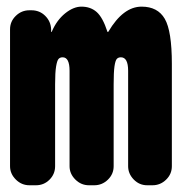

<svg xmlns="http://www.w3.org/2000/svg" viewBox="-20 -550 540 570"><path d="M400.4 -530.3Q448.2 -530.3 469.2 -494.1Q490.2 -458 490.2 -360.4V-56.6Q490.2 -33.2 473.1 -16.6Q456.1 0 432.6 0H417Q393.6 0 377 -17.1Q360.4 -34.2 360.4 -56.6V-339.8Q360.4 -379.9 338.9 -379.9Q331.1 -379.9 326.7 -375Q322.3 -370.1 319.8 -352.5Q317.4 -335 317.4 -299.8V-56.6Q317.4 -33.2 300.3 -16.6Q283.2 0 259.8 0H244.1Q220.7 0 203.6 -17.1Q186.5 -34.2 186.5 -56.6V-339.8Q186.5 -379.9 166 -379.9Q158.2 -379.9 153.8 -375Q149.4 -370.1 146.5 -352.5Q143.6 -335 143.6 -299.8V-56.6Q143.6 -33.2 127 -16.6Q110.4 0 86.9 0H67.4Q43.9 0 26.9 -17.1Q9.8 -34.2 9.8 -56.6V-462.9Q9.8 -486.3 26.9 -502.9Q43.9 -519.5 67.4 -519.5H73.2Q97.7 -519.5 114.3 -502.9Q130.9 -486.3 131.8 -462.9V-456.1Q131.8 -455.1 132.8 -455.1Q133.8 -455.1 133.8 -456.1Q148.4 -490.2 173.3 -510.3Q198.2 -530.3 221.7 -530.3Q249 -530.3 267.1 -514.2Q285.2 -498 298.8 -456.1Q298.8 -455.1 299.8 -455.1Q301.8 -455.1 301.8 -456.1Q345.7 -530.3 400.4 -530.3Z"/></svg>

Font: Rounded Mgen+ 1m bold
Style: Bold
Weight: 700
Designer: [Source Han Sans]
Ryoko NISHIZUKA  (kana & ideographs); Paul D. Hunt (Latin, Greek & Cyrillic); Wenlong ZHANG  (bopomofo
Version: Version 1.059.20150602